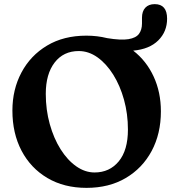

<svg xmlns="http://www.w3.org/2000/svg" viewBox="-20 -890 838 929"><path d="M398 -717.5Q450.5 -717.5 498.5 -705.5Q565 -694.5 601.5 -700.5Q638 -706.5 652.5 -726.2Q667 -746 667 -776.5V-804Q667 -835.5 683.2 -852.8Q699.5 -870 728.5 -870Q788.5 -870 788.5 -799.5Q788.5 -737 745.8 -694.5Q703 -652 624.5 -645Q688 -596 723.2 -520Q758.5 -444 758.5 -351Q758.5 -243 713.8 -159.5Q669 -76 588.2 -28.5Q507.5 19 398.5 19Q290 19 209.2 -28.8Q128.5 -76.5 84.2 -160.8Q40 -245 40 -355Q40 -457 83.8 -539.2Q127.5 -621.5 207.8 -669.5Q288 -717.5 398 -717.5ZM599 -263Q599 -339 580 -407.5Q561 -476 527.8 -529Q494.5 -582 451.8 -612.5Q409 -643 361 -643Q287 -643 244.2 -587.2Q201.5 -531.5 201.5 -436Q201.5 -358.5 220.8 -289.5Q240 -220.5 273.2 -167.8Q306.5 -115 349 -85.2Q391.5 -55.5 437.5 -55.5Q510 -55.5 554.5 -109.2Q599 -163 599 -263Z"/></svg>

Font: Fraunces 9pt SuperSoft SemiBold
Style: Regular
Weight: 600
Version: Version 1.000;[0bf87f6ff]